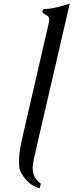

<svg xmlns="http://www.w3.org/2000/svg" viewBox="-20 -734 394 1031"><path d="M189.9 -2.9Q170.4 82 162.8 115.7Q155.3 149.4 155.3 168.9Q155.3 171.9 155.8 174.3Q157.7 204.1 169.9 222.4Q182.1 240.7 199.2 252.4L193.4 276.9Q141.6 263.2 108.4 217.3Q84 184.1 83 158.9Q82 133.8 82 129.4Q82 82.5 102.5 -5.9L242.7 -613.8Q244.6 -621.6 244.6 -627.4Q244.6 -647 226.3 -654.3Q208 -661.6 208 -672.4Q208 -673.8 208 -675.3Q210.4 -685.5 220.7 -685.5Q253.4 -687 287.1 -695.3Q320.8 -703.6 354.5 -714.4Z"/></svg>

Font: Caudex
Style: Italic
Weight: 400
Italic angle: -13°
Version: Version 1.04